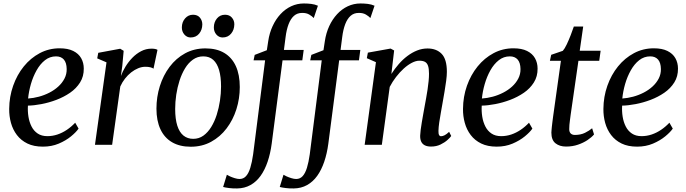

<svg xmlns="http://www.w3.org/2000/svg" viewBox="-20 -835 3958 1107"><path d="M433 -93.5Q419 -73 389.5 -48.8Q360 -24.5 318.8 -7Q277.5 10.5 227.5 10.5Q175 10.5 138 -7.5Q101 -25.5 77.5 -56.5Q54 -87.5 43.2 -126.5Q32.5 -165.5 33 -207Q33.5 -277.5 55.8 -340.5Q78 -403.5 117.2 -452Q156.5 -500.5 209.2 -528.5Q262 -556.5 324 -556.5Q371.5 -556.5 402.2 -541.2Q433 -526 448 -499.5Q463 -473 463 -439.5Q463.5 -394.5 441.8 -359.8Q420 -325 384 -300.2Q348 -275.5 305 -259.2Q262 -243 218.8 -234.8Q175.5 -226.5 141 -226Q139 -193.5 144 -162.2Q149 -131 162 -105.5Q175 -80 197.5 -65Q220 -50 253 -50Q283 -50 311.2 -59.5Q339.5 -69 365.5 -86.5Q391.5 -104 413.5 -127.5ZM303 -510Q267.5 -510 239.2 -487.8Q211 -465.5 190.8 -429.2Q170.5 -393 158.2 -350.5Q146 -308 142 -267Q172.5 -269 204.2 -277.5Q236 -286 264.8 -300.8Q293.5 -315.5 316 -336Q338.5 -356.5 351.8 -382Q365 -407.5 364.5 -437Q364 -473.5 348 -491.8Q332 -510 303 -510Z M527.5 0 594 -475.5 540.5 -498.5 546.5 -530.5 673 -554 693 -542 685 -454.5 677 -396.5Q686.5 -422.5 703.2 -450.2Q720 -478 743 -501.8Q766 -525.5 794 -540Q822 -554.5 853.5 -554.5Q864.5 -554.5 874 -552.8Q883.5 -551 888 -547.5L865 -439Q860 -443.5 847.8 -446.8Q835.5 -450 818 -450Q797.5 -450 776.8 -441.5Q756 -433 736.5 -417.8Q717 -402.5 700.8 -381.8Q684.5 -361 673.5 -336.5L626.5 0Z M1164.5 -556Q1229 -556 1273 -529.8Q1317 -503.5 1339.8 -453.8Q1362.5 -404 1362.5 -333Q1362.5 -267 1343 -205.2Q1323.5 -143.5 1286.5 -94.8Q1249.5 -46 1197.2 -17.5Q1145 11 1080 11Q1016.5 11 972.2 -14.8Q928 -40.5 905 -89.8Q882 -139 882 -208.5Q882 -276 901.5 -338.2Q921 -400.5 958 -449.8Q995 -499 1047.2 -527.5Q1099.5 -556 1164.5 -556ZM1152 -510Q1119 -510 1092.8 -491.5Q1066.5 -473 1047.2 -441.5Q1028 -410 1015.2 -370.5Q1002.5 -331 996.2 -289Q990 -247 990 -207Q990 -149 1002.2 -110.5Q1014.5 -72 1038 -53.2Q1061.5 -34.5 1094 -34.5Q1127 -34.5 1152.8 -53Q1178.5 -71.5 1197.8 -102.8Q1217 -134 1229.5 -173.2Q1242 -212.5 1248.2 -254.5Q1254.5 -296.5 1254.5 -336Q1254.5 -392.5 1243.2 -431Q1232 -469.5 1209.5 -489.8Q1187 -510 1152 -510ZM1079 -619Q1057.5 -619 1042.8 -636.2Q1028 -653.5 1028.5 -678Q1029 -708 1047.2 -729Q1065.5 -750 1093 -750Q1119 -750 1132.8 -733.2Q1146.5 -716.5 1146.5 -694Q1146 -662.5 1128 -640.8Q1110 -619 1079 -619ZM1263.5 -619Q1242 -619 1227.2 -636.2Q1212.5 -653.5 1213 -678Q1213.5 -708 1231.2 -729Q1249 -750 1277.5 -750Q1303 -750 1317.2 -733.2Q1331.5 -716.5 1331 -694Q1330.5 -662.5 1312.2 -640.8Q1294 -619 1263.5 -619Z M1526.5 -598Q1533.5 -645 1551.8 -684.5Q1570 -724 1597 -753.2Q1624 -782.5 1658.5 -798.8Q1693 -815 1732 -815Q1753.5 -815 1774.2 -812.5Q1795 -810 1813 -802L1789 -731Q1780 -741 1763.2 -751Q1746.5 -761 1721.5 -760.5Q1694 -760.5 1675 -743.8Q1656 -727 1644 -695.8Q1632 -664.5 1626.5 -620.5L1617 -547H1731L1723 -487H1609L1546.5 -6.5Q1539 50 1523 97.2Q1507 144.5 1482.5 178.8Q1458 213 1424 232Q1390 251 1347 251.5Q1323 252 1301 249.2Q1279 246.5 1266.5 243L1288 172.5Q1292 175.5 1305 181.5Q1318 187.5 1333.5 192.2Q1349 197 1361 197Q1383.5 197 1398.5 180.5Q1413.5 164 1423.2 132.2Q1433 100.5 1439.5 54.5L1508.5 -487H1442L1448.5 -518.5L1518.5 -545.5Z M1853 -598Q1860 -645 1878.2 -684.5Q1896.5 -724 1923.5 -753.2Q1950.5 -782.5 1985 -798.8Q2019.5 -815 2058.5 -815Q2080 -815 2100.8 -812.5Q2121.5 -810 2139.5 -802L2115.5 -731Q2106.5 -741 2089.8 -751Q2073 -761 2048 -760.5Q2020.5 -760.5 2001.5 -743.8Q1982.5 -727 1970.5 -695.8Q1958.5 -664.5 1953 -620.5L1943.5 -547H2057.5L2049.5 -487H1935.5L1873 -6.5Q1865.5 50 1849.5 97.2Q1833.5 144.5 1809 178.8Q1784.5 213 1750.5 232Q1716.5 251 1673.5 251.5Q1649.5 252 1627.5 249.2Q1605.5 246.5 1593 243L1614.5 172.5Q1618.5 175.5 1631.5 181.5Q1644.5 187.5 1660 192.2Q1675.5 197 1687.5 197Q1710 197 1725 180.5Q1740 164 1749.8 132.2Q1759.5 100.5 1766 54.5L1835 -487H1768.5L1775 -518.5L1845 -545.5Z M2236.5 -408.5Q2255.5 -438.5 2278.8 -465.2Q2302 -492 2329 -512.2Q2356 -532.5 2385 -544Q2414 -555.5 2445 -555.5Q2496.5 -555.5 2526.5 -524.5Q2556.5 -493.5 2556.5 -420.5Q2556.5 -399.5 2552.5 -369Q2548.5 -338.5 2542.8 -305.5Q2537 -272.5 2532 -243.5Q2527.5 -216.5 2522 -186.8Q2516.5 -157 2512.5 -129.2Q2508.5 -101.5 2508 -81Q2507.5 -64 2511.5 -56.8Q2515.5 -49.5 2522.5 -49.5Q2532 -49.5 2543.5 -55.2Q2555 -61 2569.5 -75L2581.5 -51Q2576 -42.5 2560 -28Q2544 -13.5 2520 -1.8Q2496 10 2465 10Q2443.5 10 2429.2 2.8Q2415 -4.5 2408.5 -18.5Q2402 -32.5 2402.5 -53Q2403 -67 2405.5 -86.8Q2408 -106.5 2412 -129.8Q2416 -153 2420.2 -177Q2424.5 -201 2428.5 -223Q2432.5 -245 2437 -269.5Q2441.5 -294 2445.2 -319Q2449 -344 2451.2 -367.2Q2453.5 -390.5 2453.5 -410Q2453.5 -439 2448 -455.2Q2442.5 -471.5 2430.5 -478.2Q2418.5 -485 2398 -485Q2378 -485 2354.8 -473Q2331.5 -461 2308 -439.8Q2284.5 -418.5 2263.5 -391.2Q2242.5 -364 2227 -334L2181.5 0H2082.5L2147.5 -476.5L2095 -499.5L2101 -531.5L2232 -555L2252.5 -544Z M3049.5 -93.5Q3035.5 -73 3006 -48.8Q2976.5 -24.5 2935.2 -7Q2894 10.5 2844 10.5Q2791.5 10.5 2754.5 -7.5Q2717.5 -25.5 2694 -56.5Q2670.5 -87.5 2659.8 -126.5Q2649 -165.5 2649.5 -207Q2650 -277.5 2672.2 -340.5Q2694.5 -403.5 2733.8 -452Q2773 -500.5 2825.8 -528.5Q2878.5 -556.5 2940.5 -556.5Q2988 -556.5 3018.8 -541.2Q3049.5 -526 3064.5 -499.5Q3079.5 -473 3079.5 -439.5Q3080 -394.5 3058.2 -359.8Q3036.5 -325 3000.5 -300.2Q2964.5 -275.5 2921.5 -259.2Q2878.5 -243 2835.2 -234.8Q2792 -226.5 2757.5 -226Q2755.5 -193.5 2760.5 -162.2Q2765.5 -131 2778.5 -105.5Q2791.5 -80 2814 -65Q2836.5 -50 2869.5 -50Q2899.5 -50 2927.8 -59.5Q2956 -69 2982 -86.5Q3008 -104 3030 -127.5ZM2919.5 -510Q2884 -510 2855.8 -487.8Q2827.5 -465.5 2807.2 -429.2Q2787 -393 2774.8 -350.5Q2762.5 -308 2758.5 -267Q2789 -269 2820.8 -277.5Q2852.5 -286 2881.2 -300.8Q2910 -315.5 2932.5 -336Q2955 -356.5 2968.2 -382Q2981.5 -407.5 2981 -437Q2980.5 -473.5 2964.5 -491.8Q2948.5 -510 2919.5 -510Z M3270.5 -175.5Q3268 -155.5 3266 -141.2Q3264 -127 3263 -115Q3262 -103 3262 -90Q3262 -74 3270.5 -65.5Q3279 -57 3294.5 -57Q3328 -57 3352.8 -69.2Q3377.5 -81.5 3394 -95.5L3405 -60Q3391.5 -43.5 3367.5 -27.5Q3343.5 -11.5 3312.2 -0.8Q3281 10 3243.5 10Q3206.5 10 3182.8 -8.8Q3159 -27.5 3159 -70.5Q3159.5 -76.5 3160 -85Q3160.5 -93.5 3161.8 -104.8Q3163 -116 3164.8 -130.5Q3166.5 -145 3169 -163L3214 -484.5H3150.5L3158 -519L3225 -542Q3235.5 -553.5 3247.5 -578.8Q3259.5 -604 3270.5 -632.5Q3281.5 -661 3288.5 -682H3342.5L3322.5 -542.5H3443L3435 -484.5H3315Z M3859 -93.5Q3845 -73 3815.5 -48.8Q3786 -24.5 3744.8 -7Q3703.5 10.5 3653.5 10.5Q3601 10.5 3564 -7.5Q3527 -25.5 3503.5 -56.5Q3480 -87.5 3469.2 -126.5Q3458.5 -165.5 3459 -207Q3459.5 -277.5 3481.8 -340.5Q3504 -403.5 3543.2 -452Q3582.5 -500.5 3635.2 -528.5Q3688 -556.5 3750 -556.5Q3797.5 -556.5 3828.2 -541.2Q3859 -526 3874 -499.5Q3889 -473 3889 -439.5Q3889.5 -394.5 3867.8 -359.8Q3846 -325 3810 -300.2Q3774 -275.5 3731 -259.2Q3688 -243 3644.8 -234.8Q3601.5 -226.5 3567 -226Q3565 -193.5 3570 -162.2Q3575 -131 3588 -105.5Q3601 -80 3623.5 -65Q3646 -50 3679 -50Q3709 -50 3737.2 -59.5Q3765.5 -69 3791.5 -86.5Q3817.5 -104 3839.5 -127.5ZM3729 -510Q3693.5 -510 3665.2 -487.8Q3637 -465.5 3616.8 -429.2Q3596.5 -393 3584.2 -350.5Q3572 -308 3568 -267Q3598.5 -269 3630.2 -277.5Q3662 -286 3690.8 -300.8Q3719.5 -315.5 3742 -336Q3764.5 -356.5 3777.8 -382Q3791 -407.5 3790.5 -437Q3790 -473.5 3774 -491.8Q3758 -510 3729 -510Z"/></svg>

Font: Merriweather 48pt
Style: Italic
Weight: 400
Italic angle: -7.8°
Version: Version 2.101